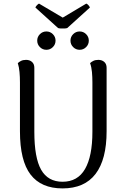

<svg xmlns="http://www.w3.org/2000/svg" viewBox="-20 -1035 698 1068"><path d="M573 -658V-305Q573 -148 511.5 -67.5Q450 13 328 13Q209 13 150 -64Q91 -141 91 -305V-577Q91 -607 88.5 -634.5Q86 -662 79 -684Q85 -690 96.5 -696Q108 -702 125 -702Q145 -702 158 -690.5Q171 -679 171 -658V-302Q171 -157 209 -90.5Q247 -24 328 -24Q412 -24 453 -95Q494 -166 494 -302V-577Q494 -607 491.5 -634.5Q489 -662 481 -684Q487 -690 498.5 -696Q510 -702 527 -702Q547 -702 560 -690.5Q573 -679 573 -658ZM238 -758Q217 -758 202 -773Q187 -788 187 -809Q187 -830 202 -845Q217 -860 238 -860Q259 -860 274 -845Q289 -830 289 -809Q289 -788 274 -773Q259 -758 238 -758ZM423 -758Q402 -758 387 -773Q372 -788 372 -809Q372 -830 387 -845Q402 -860 423 -860Q444 -860 459 -845Q474 -830 474 -809Q474 -788 459 -773Q444 -758 423 -758ZM354 -879Q348 -877 338.5 -876.5Q329 -876 319 -876.5Q309 -877 303 -879L177 -993Q178 -998 185 -1005.5Q192 -1013 197 -1015L329 -937L460 -1015Q466 -1013 472.5 -1005.5Q479 -998 480 -993Z"/></svg>

Font: Arima
Style: Regular
Weight: 400
Designer: Joana Correia and Natanael Gama
Foundry: NDISCOVER
Version: Version 1.101;gftools[0.9.23]